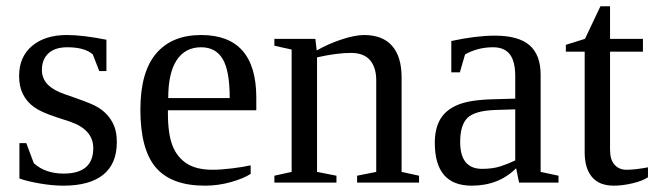

<svg xmlns="http://www.w3.org/2000/svg" viewBox="-20 -583 2095 613"><path d="M353 -128.9Q353 -60.5 309.8 -25.4Q266.6 9.8 182.1 9.8Q147.9 9.8 106.7 2.7Q65.4 -4.4 42 -13.2V-126H64L87.9 -62Q124.5 -28.8 183.1 -28.8Q277.8 -28.8 277.8 -109.9Q277.8 -169.4 203.1 -194.8L159.7 -209Q110.4 -225.1 87.9 -241.7Q65.4 -258.3 53.2 -282.5Q41 -306.6 41 -340.8Q41 -401.4 82.3 -436.3Q123.5 -471.2 193.8 -471.2Q244.1 -471.2 319.8 -456.1V-356H296.9L276.4 -409.2Q250.5 -432.1 194.8 -432.1Q155.3 -432.1 134.5 -412.6Q113.8 -393.1 113.8 -359.9Q113.8 -332 132.6 -313Q151.4 -293.9 189.5 -281.2Q261.2 -256.8 283.2 -245.6Q305.2 -234.4 320.6 -218Q335.9 -201.7 344.5 -180.7Q353 -159.7 353 -128.9Z M516.1 -231V-222.2Q516.1 -154.8 531 -117.4Q545.9 -80.1 576.9 -60.5Q607.9 -41 658.2 -41Q684.6 -41 720.7 -45.4Q756.8 -49.8 780.3 -55.2V-27.8Q756.8 -12.7 716.6 -1.5Q676.3 9.8 634.3 9.8Q527.3 9.8 477.8 -47.9Q428.2 -105.5 428.2 -232.9Q428.2 -353 478.5 -412.1Q528.8 -471.2 622.1 -471.2Q798.3 -471.2 798.3 -271V-231ZM622.1 -432.1Q571.3 -432.1 544.2 -391.1Q517.1 -350.1 517.1 -270H713.4Q713.4 -357.4 690.9 -394.8Q668.5 -432.1 622.1 -432.1Z M991.2 -421.9Q1028.8 -443.4 1071.3 -457.3Q1113.8 -471.2 1142.1 -471.2Q1201.7 -471.2 1231.9 -436.5Q1262.2 -401.9 1262.2 -335.9V-34.2L1317.9 -22V0H1120.1V-22L1181.2 -34.2V-327.1Q1181.2 -367.7 1161.4 -390.9Q1141.6 -414.1 1100.1 -414.1Q1056.2 -414.1 992.2 -399.9V-34.2L1054.2 -22V0H856V-22L911.1 -34.2V-424.8L856 -437V-459H986.8Z M1560.1 -469.2Q1635.3 -469.2 1670.7 -438.5Q1706.1 -407.7 1706.1 -344.2V-34.2L1763.2 -22V0H1637.2L1627.9 -45.9Q1572.3 9.8 1485.8 9.8Q1368.2 9.8 1368.2 -127Q1368.2 -172.9 1386 -202.9Q1403.8 -232.9 1442.9 -248.8Q1481.9 -264.6 1556.2 -266.1L1625 -268.1V-339.8Q1625 -387.2 1607.7 -409.7Q1590.3 -432.1 1554.2 -432.1Q1505.4 -432.1 1464.8 -409.2L1448.2 -352.1H1420.9V-452.1Q1500 -469.2 1560.1 -469.2ZM1625 -233.9 1561 -231.9Q1495.6 -229.5 1472.4 -206.5Q1449.2 -183.6 1449.2 -129.9Q1449.2 -43.9 1519 -43.9Q1552.2 -43.9 1576.4 -51.5Q1600.6 -59.1 1625 -70.8Z M1939.9 9.8Q1893.1 9.8 1869.9 -18.1Q1846.7 -45.9 1846.7 -96.2V-418H1786.6V-439.9L1847.7 -459L1897 -563H1927.7V-459H2032.7V-418H1927.7V-105Q1927.7 -73.2 1942.1 -57.1Q1956.5 -41 1980 -41Q2008.3 -41 2048.8 -48.8V-17.1Q2031.7 -5.4 1999.5 2.2Q1967.3 9.8 1939.9 9.8Z"/></svg>

Font: Tinos
Style: Regular
Weight: 400
Designer: Steve Matteson
Foundry: Monotype Imaging Inc.
Version: Version 1.23